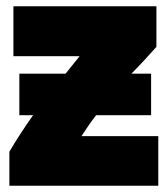

<svg xmlns="http://www.w3.org/2000/svg" viewBox="-20 -570 533 615"><path d="M481 -550V-420C456 -392 441 -375 401 -334H464V-201H288C267 -174 263 -167 241 -134H487V25H10V-84C31 -120 59 -163 86 -201H42V-334H190C206 -354 222 -374 235 -390H23V-550Z"/></svg>

Font: Repo Black
Style: Regular
Weight: 900
Designer: Stefan Peev
Foundry: Context Ltd
Version: Version 1.502